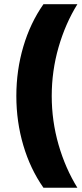

<svg xmlns="http://www.w3.org/2000/svg" viewBox="-20 -762 385 906"><path d="M345.2 -742.2Q288.6 -650.9 256.3 -539.1Q224.1 -427.2 224.1 -309.1Q224.1 -190.9 256.3 -79.1Q288.6 32.7 345.2 124H185.1Q123 35.6 90.1 -75.9Q57.1 -187.5 57.1 -309.1Q57.1 -430.7 90.1 -542.2Q123 -653.8 185.1 -742.2Z"/></svg>

Font: Montserrat-Arabic
Style: Bold
Weight: 700
Designer: Mohamed Gaber
Foundry: Kief Type Foundry
Version: Version 5.008;PS 005.008;hotconv 1.0.88;makeotf.lib2.5.64775